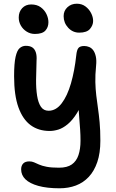

<svg xmlns="http://www.w3.org/2000/svg" viewBox="-20 -754 627 1035"><path d="M301 261Q233 261 186.5 248Q140 235 117 212.5Q94 190 94 159Q94 139 105 127.5Q116 116 138 116Q152 116 163.5 121Q175 126 190.5 133Q206 140 231.5 145Q257 150 298 150Q342 150 367 132.5Q392 115 403 82Q414 49 414 5Q414 -27 412 -55.5Q410 -84 407.5 -115Q405 -146 402.5 -185Q400 -224 399 -276L438 -245Q419 -183 395 -144.5Q371 -106 345 -84.5Q319 -63 294.5 -55.5Q270 -48 248 -48Q188 -48 145.5 -79Q103 -110 79.5 -175Q56 -240 56 -343Q56 -412 64 -447.5Q72 -483 86.5 -495Q101 -507 119 -507Q141 -507 154 -498.5Q167 -490 173 -472Q179 -454 177 -427Q175 -373 174.5 -324.5Q174 -276 180 -238Q186 -200 200.5 -178.5Q215 -157 242 -157Q282 -157 312.5 -197Q343 -237 362.5 -304.5Q382 -372 391 -455Q394 -485 403 -495.5Q412 -506 434 -506Q448 -506 461 -500.5Q474 -495 483 -482.5Q492 -470 496.5 -449.5Q501 -429 498 -400Q493 -349 494 -311Q495 -273 499 -239.5Q503 -206 508 -171.5Q513 -137 517 -95Q521 -53 521 5Q521 71 504.5 119.5Q488 168 458.5 199.5Q429 231 389 246Q349 261 301 261ZM407 -578Q372 -578 347.5 -604.5Q323 -631 323 -667Q323 -696 343.5 -715Q364 -734 394 -734Q421 -734 440.5 -719.5Q460 -705 471 -683.5Q482 -662 482 -641Q482 -618 465 -598Q448 -578 407 -578ZM168 -571Q144 -571 124 -583.5Q104 -596 92.5 -616Q81 -636 81 -660Q81 -690 99.5 -710Q118 -730 148 -730Q179 -730 199.5 -715Q220 -700 230.5 -678Q241 -656 241 -634Q241 -607 224.5 -589Q208 -571 168 -571Z"/></svg>

Font: Shantell Sans Medium
Style: Regular
Weight: 500
Designer: Stephen Nixon, Anya Danilova, Shantell Martin
Foundry: Arrow Type
Version: Version 1.011;[c5ecc13dd]